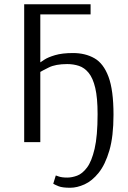

<svg xmlns="http://www.w3.org/2000/svg" viewBox="-20 -670 602 905"><path d="M94 0V-650H407V-602H170V-376Q173 -378 189.5 -389Q206 -400 239.5 -410Q273 -420 324 -420Q382 -420 425 -395.5Q468 -371 491.5 -308Q515 -245 515 -129Q515 -27 495.5 39.5Q476 106 445 144.5Q414 183 378.5 199Q343 215 311 215Q274 215 256.5 208Q239 201 231 196L243 157Q243 157 257.5 162Q272 167 297 167Q319 167 343.5 158Q368 149 390 120Q412 91 426 31Q440 -29 440 -132Q440 -209 429 -255.5Q418 -302 398 -326.5Q378 -351 352 -359.5Q326 -368 297 -368Q242 -368 210 -352Q178 -336 170 -331V0Z"/></svg>

Font: Arsenal SC
Style: Regular
Weight: 400
Designer: Andrij Shevchenko
Foundry: Stairsfor
Version: Version 2.001; ttfautohint (v1.8.4.7-5d5b)